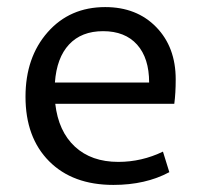

<svg xmlns="http://www.w3.org/2000/svg" viewBox="-20 -512 568 542"><path d="M300 10Q185 10 118.5 -57Q52 -124 52 -239Q52 -350 114.5 -421Q177 -492 277 -492Q366 -492 421 -435.5Q476 -379 476 -288Q476 -249 472 -219H136Q145 -141 191.5 -98Q238 -55 314 -55Q380 -55 440 -84L458 -26Q391 10 300 10ZM271 -424Q210 -424 175 -386.5Q140 -349 135 -279H401Q401 -348 367 -386Q333 -424 271 -424Z"/></svg>

Font: Cantarell
Style: Regular
Weight: 400
Designer: Dave Crossland, Nikolaus Waxweiler, Florian Fecher, Jacques Le Bailly, Eben Sorkin, Alexei Vanyashin, Alexios Zavras, Em
Version: Version 0.303